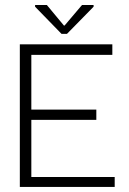

<svg xmlns="http://www.w3.org/2000/svg" viewBox="-20 -738 508 758"><path d="M58.3 0V-563H423.5V-521.5H103.7V-305.2H360.3V-264.8H103.7V-39.3H432.8V0ZM223 -604.2 118.5 -711.5V-718.2H165L232.3 -637.2H235L303.7 -718.2H349.5V-711.5L244.3 -604.2Z"/></svg>

Font: Darker Grotesque Light
Style: Regular
Weight: 300
Designer: Gabriel Lam
Foundry: TypeRant
Version: Version 1.000;gftools[0.9.28]